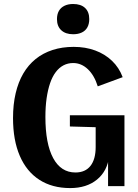

<svg xmlns="http://www.w3.org/2000/svg" viewBox="-20 -949 706 979"><path d="M337.9 10Q246.2 10 180.9 -32.1Q115.5 -74.1 81 -154.1Q46.4 -234.1 46.4 -347.2Q46.4 -416.3 59.8 -473.3Q73.1 -530.3 98.7 -574.1Q124.3 -617.9 161.8 -648.2Q199.4 -678.4 248.2 -694.2Q297.1 -710 355.6 -710Q415.8 -710 465.3 -691.7Q514.9 -673.5 551.1 -638.9Q587.3 -604.3 605.5 -555.5L478.5 -508.7Q461 -564.8 427.9 -596.2Q394.8 -627.6 353 -627.6Q326.2 -627.6 303.8 -615.9Q281.5 -604.2 264.2 -581.3Q246.9 -558.5 235.4 -524.8Q223.9 -491.1 217.7 -448.1Q211.5 -405 211.5 -352.8Q211.5 -216.4 251.1 -142.9Q290.8 -69.5 364.6 -69.5Q414.7 -69.5 441.3 -103.1Q467.8 -136.8 467.8 -199.3V-336.8L513.1 -299.1L336.3 -304.1V-361.4H614.6V0H531V-158.9L536.5 -152Q527.4 -76.5 474.4 -33.2Q421.4 10 337.9 10ZM352.9 -774.4Q314.3 -774.4 292.4 -794.8Q270.5 -815.1 270.5 -851.5Q270.5 -876 280.1 -893.1Q289.8 -910.3 308.4 -919.4Q326.9 -928.6 352.9 -928.6Q392.2 -928.6 413.6 -908.6Q435.1 -888.6 435.1 -851.5Q435.1 -827 425.5 -809.7Q416 -792.3 397.4 -783.4Q378.9 -774.4 352.9 -774.4Z"/></svg>

Font: Sutasoma
Style: Regular
Weight: 400
Designer: Izhar Fathurrohim, Akbar Rohmanto, Arusyal Khofiqoini
Foundry: Kiwari Kolektiv
Version: Version 1.102